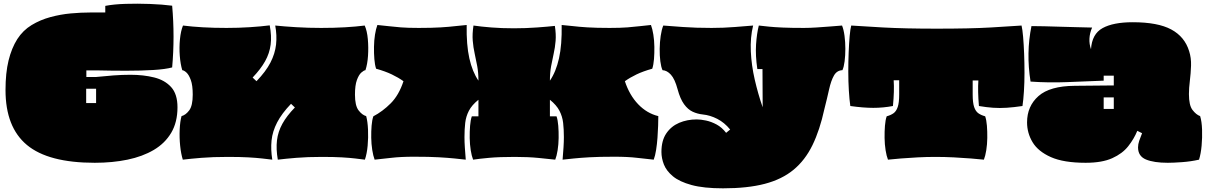

<svg xmlns="http://www.w3.org/2000/svg" viewBox="-20 -852 6571 1045"><path d="M496 34Q243 34 126.5 -63Q10 -160 10 -362Q10 -455 26.5 -522.5Q43 -590 74 -639Q105 -687 152 -715.5Q199 -744 254.5 -759Q310 -774 365.5 -779Q421 -784 470 -784Q519 -784 553 -784V-820Q599 -829 663.5 -831Q728 -833 795.5 -830.5Q863 -828 917 -821Q932 -653 917 -485Q880 -475 814 -471Q748 -467 667.5 -467Q587 -467 503 -469H450V-433H503Q550 -438 597.5 -441.5Q645 -445 690 -445Q761 -445 819 -430.5Q877 -416 911.5 -378Q946 -340 946 -268Q946 -187 912 -129.5Q878 -72 817 -36Q756 0 674 17Q592 34 496 34ZM449 -291H503V-369H449Z M975 17Q965 -15 960.5 -59Q956 -103 958 -147Q960 -191 968 -220Q991 -226 1010 -251.5Q1029 -277 1029 -337Q1029 -388 1018.5 -416.5Q1008 -445 995 -457Q982 -469 972 -470Q962 -503 958.5 -548.5Q955 -594 959.5 -639Q964 -684 976 -713Q1023 -707 1083 -703.5Q1143 -700 1213 -700Q1278 -700 1340 -704Q1402 -708 1448 -714Q1459 -656 1453 -609Q1447 -562 1423 -519Q1399 -476 1355 -430L1376 -410Q1427 -463 1452 -511.5Q1477 -560 1482.5 -609.5Q1488 -659 1478 -713Q1526 -708 1592 -704Q1658 -700 1728 -700Q1798 -700 1858 -703.5Q1918 -707 1965 -713Q1978 -684 1982 -639Q1986 -594 1983 -548.5Q1980 -503 1969 -470Q1960 -469 1946.5 -457Q1933 -445 1922.5 -416.5Q1912 -388 1912 -337Q1912 -277 1931.5 -251.5Q1951 -226 1973 -220Q1981 -191 1983 -147Q1985 -103 1981 -59Q1977 -15 1966 17Q1942 14 1913 10.5Q1884 7 1841 4.5Q1798 2 1732 2Q1653 2 1593 7Q1533 12 1492 17Q1482 -41 1487.5 -88Q1493 -135 1517 -178.5Q1541 -222 1585 -267L1564 -287Q1514 -235 1488.5 -186Q1463 -137 1458 -87.5Q1453 -38 1462 17Q1437 14 1406.5 10.5Q1376 7 1331.5 4.5Q1287 2 1220 2Q1138 2 1077 7Q1016 12 975 17Z M2019 17Q2011 -4 2006 -36Q2001 -68 2000.5 -102.5Q2000 -137 2002.5 -168Q2005 -199 2012 -219Q2062 -245 2106.5 -289.5Q2151 -334 2176 -410Q2148 -430 2112.5 -447Q2077 -464 2027 -478Q2020 -499 2017.5 -530.5Q2015 -562 2015.5 -597Q2016 -632 2021 -663.5Q2026 -695 2034 -716Q2067 -713 2095.5 -709.5Q2124 -706 2162 -703Q2200 -700 2259 -700Q2332 -700 2379.5 -703Q2427 -706 2460 -710Q2493 -714 2520 -716Q2518 -608 2534.5 -534.5Q2551 -461 2584 -413Q2584 -456 2577.5 -491.5Q2571 -527 2563.5 -560.5Q2556 -594 2553 -630.5Q2550 -667 2557 -713Q2598 -707 2654.5 -702.5Q2711 -698 2777 -698Q2841 -698 2902.5 -702.5Q2964 -707 3000 -711Q3007 -666 3004 -629.5Q3001 -593 2993.5 -560Q2986 -527 2979.5 -491.5Q2973 -456 2973 -413Q3006 -461 3022.5 -534.5Q3039 -608 3037 -716Q3065 -714 3097.5 -710Q3130 -706 3178 -703Q3226 -700 3298 -700Q3357 -700 3395 -703Q3433 -706 3462 -709.5Q3491 -713 3523 -716Q3531 -695 3536 -663.5Q3541 -632 3541.5 -597Q3542 -562 3539.5 -530.5Q3537 -499 3530 -478Q3480 -464 3444.5 -447Q3409 -430 3381 -410Q3406 -334 3453.5 -284.5Q3501 -235 3563 -220Q3563 -199 3562 -168Q3561 -137 3558.5 -102.5Q3556 -68 3551 -36Q3546 -4 3538 17Q3497 13 3447 7Q3397 1 3323 1Q3241 1 3189 4Q3137 7 3103.5 10.5Q3070 14 3042 17Q3045 -19 3047 -49.5Q3049 -80 3049 -106Q3049 -148 3045 -183Q3041 -218 3025 -249Q3009 -280 2973 -309V-219H3009Q3016 -199 3018.5 -167.5Q3021 -136 3020.5 -101Q3020 -66 3015 -34.5Q3010 -3 3002 17Q2966 13 2910 7.5Q2854 2 2782 2Q2697 2 2642.5 7Q2588 12 2555 17Q2547 -3 2542 -34.5Q2537 -66 2536.5 -101Q2536 -136 2538.5 -167.5Q2541 -199 2548 -219H2584V-309Q2548 -280 2532 -249Q2516 -218 2512 -183Q2508 -148 2508 -106Q2508 -80 2510 -49.5Q2512 -19 2515 17Q2488 14 2454 10.5Q2420 7 2368.5 4Q2317 1 2234 1Q2161 1 2110.5 7Q2060 13 2019 17Z M3915 173Q3810 173 3744 155Q3678 137 3642.5 107.5Q3607 78 3593.5 43.5Q3580 9 3580 -25Q3580 -87 3606.5 -126Q3633 -165 3676.5 -183.5Q3720 -202 3772 -202Q3794 -202 3822.5 -196Q3851 -190 3880 -174.5Q3909 -159 3932 -129L3954 -147Q3923 -185 3884 -205Q3845 -225 3805 -229Q3776 -232 3750 -244Q3724 -256 3703 -285Q3682 -314 3668 -366Q3653 -422 3631.5 -445.5Q3610 -469 3586 -470Q3578 -487 3574 -518.5Q3570 -550 3570.5 -586.5Q3571 -623 3576 -657Q3581 -691 3590 -713Q3628 -710 3697.5 -705Q3767 -700 3853 -700Q3918 -700 3979.5 -705Q4041 -710 4079 -713Q4063 -648 4066.5 -572Q4070 -496 4088 -418Q4106 -340 4131 -268L4130 -476H4102Q4091 -550 4095 -610Q4099 -670 4110 -713Q4136 -710 4165.5 -707Q4195 -704 4240 -702Q4285 -700 4356 -700Q4386 -700 4424.5 -702.5Q4463 -705 4500.5 -708Q4538 -711 4563 -713Q4572 -691 4576.5 -657Q4581 -623 4581 -586.5Q4581 -550 4577 -518.5Q4573 -487 4565 -470Q4535 -469 4519 -441Q4503 -413 4492.5 -365.5Q4482 -318 4467 -259Q4442 -144 4402 -62Q4362 20 4299 72Q4236 124 4142.5 148.5Q4049 173 3915 173Z M4813 17Q4805 -3 4800 -34.5Q4795 -66 4794.5 -101Q4794 -136 4796.5 -167.5Q4799 -199 4806 -219Q4828 -225 4843 -235.5Q4858 -246 4866 -269.5Q4874 -293 4874 -338V-415H4844Q4846 -386 4845 -351.5Q4844 -317 4840 -275Q4787 -265 4733 -265Q4679 -265 4608 -275Q4603 -310 4600 -359.5Q4597 -409 4597 -462.5Q4597 -516 4599 -566.5Q4601 -617 4604.5 -656Q4608 -695 4613 -713Q4667 -709 4786.5 -702.5Q4906 -696 5078 -696Q5261 -696 5373 -702.5Q5485 -709 5540 -713Q5545 -692 5548.5 -651.5Q5552 -611 5554 -560Q5556 -509 5556 -456Q5556 -403 5553 -355.5Q5550 -308 5545 -275Q5498 -268 5459.5 -265.5Q5421 -263 5385 -265.5Q5349 -268 5308 -275Q5301 -357 5305 -414H5274V-338Q5274 -293 5282 -269.5Q5290 -246 5305 -235.5Q5320 -225 5342 -219Q5349 -199 5351.5 -167.5Q5354 -136 5353.5 -101Q5353 -66 5348 -34.5Q5343 -3 5335 17Q5307 14 5264 10.5Q5221 7 5171 4.5Q5121 2 5070 2Q5024 2 4975 4.5Q4926 7 4883.5 10.5Q4841 14 4813 17Z M5889 34Q5769 34 5699.5 3Q5630 -28 5600 -78Q5570 -128 5570 -186Q5570 -274 5632 -329Q5694 -384 5830 -385L6042 -387V-440H5987V-413Q5885 -409 5786 -405Q5687 -401 5589 -408Q5564 -564 5594 -710Q5623 -710 5664.5 -709Q5706 -708 5752.5 -706.5Q5799 -705 5844 -704Q5889 -703 5924 -702Q5911 -672 5909.5 -642Q5908 -612 5918 -584Q5923 -667 5981 -699Q6039 -731 6145 -731Q6282 -731 6355 -691.5Q6428 -652 6452 -574Q6464 -537 6462.5 -494.5Q6461 -452 6456 -412Q6451 -372 6451 -340Q6451 -279 6470.5 -253.5Q6490 -228 6512 -220Q6521 -191 6522.5 -147Q6524 -103 6520 -59Q6516 -15 6506 17Q6462 27 6414 30.5Q6366 34 6336 34Q6260 34 6217 16Q6174 -2 6174 -50Q6174 -67 6180.5 -86Q6187 -105 6196 -127L6170 -140Q6152 -96 6120.5 -56Q6089 -16 6033.5 9Q5978 34 5889 34ZM5987 -259H6042V-322H5987Z"/></svg>

Font: Oi
Style: Regular
Weight: 400
Designer: Kostas Bartsokas, Mohamad Dakak
Foundry: Foundry5
Version: Version 4.000